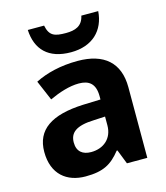

<svg xmlns="http://www.w3.org/2000/svg" viewBox="-115 -858 829 956"><g transform="rotate(-15 299.5 -379.5)"><path d="M481 -769H394C383 -717 345 -705 298 -705C241 -705 213 -713 202 -769H118C123 -668 181 -606 298 -606C409 -606 474 -671 481 -769ZM317 -556C229 -556 154 -537 97 -508L141 -405C191 -428 245 -446 294 -446C346 -446 378 -423 378 -358V-341L287 -338C123 -331 40 -275 40 -161C40 -45 112 10 208 10C300 10 343 -15 390 -74H394L423 0H528V-364C528 -491 453 -556 317 -556ZM321 -250 378 -253V-208C378 -139 329 -100 266 -100C223 -100 194 -121 194 -168C194 -218 226 -247 321 -250Z"/></g></svg>

Font: Noto Sans Myanmar UI
Style: Bold
Weight: 700
Designer: Monotype Design Team
Foundry: Monotype Imaging Inc.
Version: Version 2.103